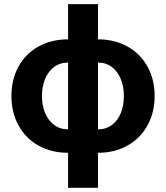

<svg xmlns="http://www.w3.org/2000/svg" viewBox="-20 -727 802 927"><path d="M308.6 10.7Q228.5 10.7 166.3 -23.9Q104 -58.6 69.6 -121.1Q35.2 -183.6 35.2 -263.7Q35.2 -343.8 69.6 -406Q104 -468.3 166.3 -502.7Q228.5 -537.1 308.6 -537.1V-707H453.1V-537.1Q532.7 -537.1 595 -502.7Q657.2 -468.3 691.9 -406Q726.6 -343.8 726.6 -263.7Q726.6 -183.6 691.9 -121.1Q657.2 -58.6 595 -23.9Q532.7 10.7 453.1 10.7V179.7H308.6ZM308.6 -424.8Q269.5 -424.8 241 -403.3Q212.4 -381.8 197.5 -345.2Q182.6 -308.6 182.6 -263.7Q182.6 -218.3 197.8 -181.6Q212.9 -145 241.5 -123.8Q270 -102.5 308.6 -102.5ZM578.1 -263.7Q578.1 -308.6 563.2 -345.2Q548.3 -381.8 520.3 -403.3Q492.2 -424.8 453.1 -424.8V-102.5Q492.2 -102.5 520.5 -123.8Q548.8 -145 563.5 -181.6Q578.1 -218.3 578.1 -263.7Z"/></svg>

Font: Pretendard
Style: Bold
Weight: 700
Designer: Base glyphs from Inter by Rasmus Andersson; Hangeul glyphs from Noto Sans CJK(Source Han Sans) by Jang Soo-young and Kan
Foundry: Kil Hyung-jin
Version: Version 1.309